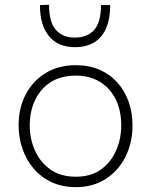

<svg xmlns="http://www.w3.org/2000/svg" viewBox="-20 -780 637 810"><path d="M300 9.5Q242.5 9.5 197.8 -11.5Q153 -32.5 122 -68.8Q91 -105 74.8 -152.2Q58.5 -199.5 58.5 -251Q58.5 -325 88.8 -382.2Q119 -439.5 173.2 -472.2Q227.5 -505 299.5 -505Q355.5 -505 399.5 -486Q443.5 -467 474.8 -432.2Q506 -397.5 522.5 -351.2Q539 -305 539 -251Q539 -178 509.5 -119Q480 -60 426.2 -25.2Q372.5 9.5 300 9.5ZM300 -34.5Q364.5 -34.5 406.8 -65.5Q449 -96.5 470.2 -146Q491.5 -195.5 491.5 -251Q491.5 -313.5 468.2 -360.8Q445 -408 402 -434.5Q359 -461 300 -461Q236.5 -461 193.2 -433Q150 -405 127.8 -357.2Q105.5 -309.5 105.5 -251Q105.5 -195.5 127 -146Q148.5 -96.5 191.8 -65.5Q235 -34.5 300 -34.5ZM296 -581Q225.5 -581 187 -627Q148.5 -673 148.5 -758.5L187 -760Q187 -686 215.8 -653.8Q244.5 -621.5 296 -621.5Q348.5 -621.5 377.2 -653.5Q406 -685.5 406 -758.5H445Q445 -701.5 428 -661.8Q411 -622 377.8 -601.5Q344.5 -581 296 -581Z"/></svg>

Font: Commissioner Thin ExtraLight
Style: Regular
Weight: 250
Version: Version 1.000